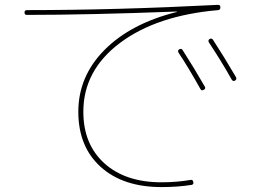

<svg xmlns="http://www.w3.org/2000/svg" viewBox="-20 -719 1040 784"><path d="M711.9 -517.6Q720.7 -522.5 725.6 -514.6Q771.5 -443.4 816.4 -365.2Q821.3 -357.4 812 -352.1Q802.7 -346.7 797.9 -356.4Q750 -442.4 709 -503.9Q704.1 -512.7 711.9 -517.6ZM835.9 -559.6Q844.7 -564.5 849.6 -556.6Q893.6 -489.3 943.4 -404.3Q948.2 -395.5 939.9 -390.1Q931.6 -384.8 925.8 -394.5Q887.7 -462.9 833 -545.9Q828.1 -554.7 835.9 -559.6ZM88.9 -658.2Q80.1 -658.2 80.1 -668Q80.1 -677.7 89.8 -677.7Q453.1 -677.7 870.1 -699.2Q879.9 -699.2 879.9 -689.5Q879.9 -678.7 871.1 -677.7Q620.1 -656.2 470.2 -543.9Q320.3 -431.6 320.3 -262.7Q320.3 -129.9 406.2 -52.2Q492.2 25.4 639.6 25.4Q701.2 25.4 758.8 15.6Q767.6 13.7 769.5 25.4Q771.5 34.2 761.7 36.1Q704.1 44.9 639.6 44.9Q482.4 44.9 391.1 -37.6Q299.8 -120.1 299.8 -262.7Q299.8 -407.2 406.7 -515.1Q513.7 -623 701.2 -669.9Q702.1 -669.9 702.1 -670.9Q702.1 -671.9 701.2 -671.9Q341.8 -658.2 88.9 -658.2Z"/></svg>

Font: Rounded Mgen+ 1m thin
Style: Regular
Weight: 100
Designer: [Source Han Sans]
Ryoko NISHIZUKA  (kana & ideographs); Paul D. Hunt (Latin, Greek & Cyrillic); Wenlong ZHANG  (bopomofo
Version: Version 1.059.20150602